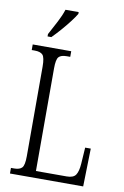

<svg xmlns="http://www.w3.org/2000/svg" viewBox="-100 -988 676 1046"><g transform="rotate(10 237.5 -465.5)"><path d="M32 0V-31H50Q80 -31 93 -45Q106 -59 106 -109V-604Q106 -655 93 -669Q80 -683 49 -683H32V-714H245V-683H226Q194 -683 181.5 -669Q169 -655 169 -606V-38H339Q376 -38 389 -57.5Q402 -77 405 -119L411 -210H442L437 0ZM104 -784Q126 -825 145 -861Q164 -897 175 -931H248V-921Q238 -904 217.5 -877Q197 -850 172 -821.5Q147 -793 125 -771H104Z"/></g></svg>

Font: Noto Serif Sinhala ExtraCondensed Light
Style: Regular
Weight: 300
Width: 2
Designer: Jelle Bosma - Monotype Design Team
Foundry: Monotype Imaging Inc.
Version: Version 2.007; ttfautohint (v1.8.4.7-5d5b)